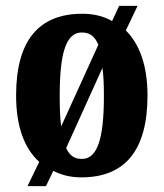

<svg xmlns="http://www.w3.org/2000/svg" viewBox="-20 -596 559 656"><path d="M114 -43 74 40H137L162 -12C190 2 221 10 258 10C407 10 484 -82 484 -270C484 -373 456 -446 410 -492L450 -576H387L363 -524C334 -541 299 -549 261 -549C113 -549 35 -458 35 -270C35 -164 63 -89 114 -43ZM316 -443 189 -164C185 -193 184 -229 184 -270C184 -412 205 -485 259 -485C287 -485 304 -472 316 -443ZM260 -53C233 -53 218 -65 206 -90L330 -364C334 -336 335 -304 335 -268C335 -126 314 -53 260 -53Z"/></svg>

Font: Noto Serif Thai ExtraCondensed ExtraBold
Style: Regular
Weight: 800
Width: 2
Designer: Monotype Design Team
Foundry: Monotype Imaging Inc.
Version: Version 2.002